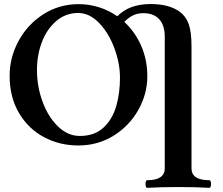

<svg xmlns="http://www.w3.org/2000/svg" viewBox="-20 -696 1085 936"><path d="M1008.8 200.7Q1008.8 208.5 1006.8 214.1Q1004.9 219.7 1001.5 219.7Q933.6 215.8 849.1 215.8Q764.2 215.8 696.3 219.7Q693.4 219.7 691.4 213.9Q689.5 208 689.5 200.7Q689.5 193.4 691.4 188Q693.4 182.6 696.3 182.6Q783.2 182.6 783.2 125V-516.6Q783.2 -572.8 756.1 -602.3Q729 -631.8 678.7 -631.8Q652.3 -631.8 631.1 -622.3Q609.9 -612.8 585.9 -589.4Q638.7 -540.5 668.5 -472.2Q698.2 -403.8 698.2 -324.2Q698.2 -238.8 654.8 -160.9Q611.3 -83 534.4 -34.9Q457.5 13.2 361.8 13.2Q270.5 13.2 194.1 -27.6Q117.7 -68.4 72.3 -145.5Q26.9 -222.7 26.9 -326.2Q26.9 -416 70.6 -496.6Q114.3 -577.1 191.4 -626.5Q268.6 -675.8 363.8 -675.8Q415 -675.8 462.9 -660.6Q510.7 -645.5 551.8 -616.7Q583 -647.9 623.3 -662.1Q663.6 -676.3 714.8 -676.3Q804.2 -676.3 856.4 -638.7Q886.2 -616.7 899.9 -578.9Q913.6 -541 913.6 -467.8V125Q913.6 182.6 1001.5 182.6Q1004.9 182.6 1006.8 188Q1008.8 193.4 1008.8 200.7ZM564.9 -316.9Q564.9 -387.7 537.4 -461.7Q509.8 -535.6 462.9 -584.2Q416 -632.8 360.8 -632.8Q301.8 -632.8 256.1 -595Q210.4 -557.1 185.3 -493.4Q160.2 -429.7 160.2 -354Q160.2 -274.9 187.3 -200.7Q214.4 -126.5 262.5 -79.8Q310.5 -33.2 369.1 -33.2Q440.9 -33.2 484.6 -74Q528.3 -114.7 546.6 -178.5Q564.9 -242.2 564.9 -316.9Z"/></svg>

Font: JuniusX
Style: Bold
Weight: 700
Designer: Peter S. Baker
Foundry: Briery Creek Software
Version: Version 1.004